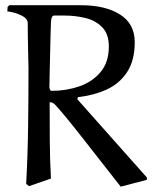

<svg xmlns="http://www.w3.org/2000/svg" viewBox="-20 -699 588 727"><path d="M274.9 -331.1 272.9 -323.2 536.1 -26.9V-18.1L437 7.8Q401.9 -37.1 363 -86.7Q324.2 -136.2 288.6 -181.6Q252.9 -227.1 226.1 -259.5Q199.2 -292 188 -303.2Q179.2 -312 168 -312Q168 -240.2 168.5 -167.7Q168.9 -95.2 172.9 -22.9L89.8 5.9L79.1 -2.9Q85 -111.8 86.4 -220.9Q87.9 -330.1 87.9 -439Q87.9 -444.8 87.4 -463.9Q86.9 -482.9 86.4 -509Q85.9 -535.2 85.4 -562.5Q85 -589.8 85 -610.8Q85 -627 67.4 -637Q49.8 -647 31.5 -651.4Q13.2 -655.8 7.8 -655.8L8.8 -672.9L15.1 -679.2H287.1Q378.9 -679.2 434.6 -644Q490.2 -608.9 490.2 -539.1Q490.2 -470.2 461.2 -426Q432.1 -381.8 383.5 -359.9Q335 -337.9 274.9 -331.1ZM167 -370.1Q167 -366.2 168.9 -360.6Q170.9 -355 175.8 -355Q231 -355 280.5 -372.1Q330.1 -389.2 361.1 -426.5Q392.1 -463.9 392.1 -522.9Q392.1 -570.8 366.5 -596.4Q340.8 -622.1 302.5 -631.1Q264.2 -640.1 225.1 -640.1H185.1Q173.8 -640.1 172.9 -613.8Q171.9 -594.7 171.4 -564.9Q170.9 -535.2 169.9 -502.2Q168.9 -469.2 168.5 -439.7Q168 -410.2 167.5 -391.1Q167 -372.1 167 -370.1Z"/></svg>

Font: Aref Ruqaa
Style: Regular
Weight: 400
Designer: Abdullah Aref
Version: Version 1.002